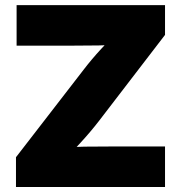

<svg xmlns="http://www.w3.org/2000/svg" viewBox="-20 -748 725 768"><path d="M43.9 0V-119.1L314.5 -469.2Q346.2 -510.7 384.8 -552.5Q423.3 -594.2 462.9 -635.7L477.5 -571.8Q425.8 -566.9 373.8 -566.2Q321.8 -565.4 270 -565.4H46.4V-727.5H640.1V-608.4L375.5 -263.7Q342.3 -220.7 302.7 -177.7Q263.2 -134.8 222.7 -91.3L208 -155.8Q263.7 -160.6 318.8 -161.4Q374 -162.1 428.7 -162.1H640.1V0Z"/></svg>

Font: Inter 18pt Black
Style: Regular
Weight: 900
Designer: Rasmus Andersson
Foundry: rsms
Version: Version 4.001;git-66647c0bb